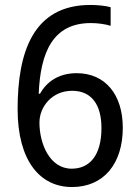

<svg xmlns="http://www.w3.org/2000/svg" viewBox="-20 -744 560 774"><path d="M51 -304C51 -95 142 10 270 10C399 10 475 -85 475 -229C475 -362 405 -449 289 -449C216 -449 168 -414 141 -366H136C143 -533 193 -651 346 -651C374 -651 403 -647 426 -640V-715C405 -721 371 -724 344 -724C112 -724 51 -531 51 -304ZM269 -64C180 -64 139 -165 139 -250C139 -313 189 -378 271 -378C349 -378 389 -322 389 -228C389 -117 341 -64 269 -64Z"/></svg>

Font: Noto Sans Lao SemiCondensed
Style: Regular
Weight: 400
Width: 4
Designer: Monotype Design Team
Foundry: Monotype Imaging Inc.
Version: Version 2.004